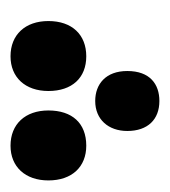

<svg xmlns="http://www.w3.org/2000/svg" viewBox="1 -463 323 365"><g transform="rotate(90 162.5 -280.5)"><path d="M172 -300C207 -300 229 -325 229 -361C229 -400 207 -422 172 -422C140 -422 115 -404 115 -361C115 -320 140 -300 172 -300ZM87 -139C127 -139 153 -167 153 -211C153 -256 128 -283 87 -283C46 -283 20 -256 20 -211C20 -167 46 -139 87 -139ZM257 -139C297 -139 323 -167 323 -211C323 -256 297 -283 257 -283C214 -283 190 -256 190 -211C190 -167 216 -139 257 -139Z"/></g></svg>

Font: Noto Kufi Arabic
Style: Bold
Weight: 700
Designer: Monotype Design Team, David Williams, Khaled Hosny
Foundry: Google LLC
Version: Version 2.109